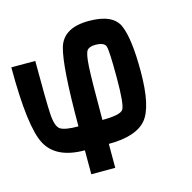

<svg xmlns="http://www.w3.org/2000/svg" viewBox="-109 -734 968 968"><g transform="rotate(-15 375.0 -250.0)"><path d="M625 -312.5Q625 -125 570.3 -62.5Q515.6 0 375 0V125H250V0Q101.6 0 50.8 -93.8Q0 -187.5 0 -500H125Q125 -289.1 128.9 -222.7Q132.8 -156.2 156.2 -140.6Q179.7 -125 250 -125Q250 -437.5 277.3 -531.2Q304.7 -625 437.5 -625Q562.5 -625 593.8 -554.7Q625 -484.4 625 -312.5ZM500 -312.5Q500 -453.1 492.2 -476.6Q484.4 -500 437.5 -500Q406.2 -500 394.5 -484.4Q382.8 -468.8 378.9 -402.3Q375 -335.9 375 -125Q468.8 -125 484.4 -148.4Q500 -171.9 500 -312.5Z"/></g></svg>

Font: CraftyPE
Style: Regular
Weight: 400
Designer: Erek Butcher
Foundry: Haunted Coop
Version: Version 0.018;April 4, 2024;FontCreator 15.0.0.2962 64-bit